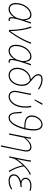

<svg xmlns="http://www.w3.org/2000/svg" viewBox="1609 -2383 954 4212"><g transform="rotate(90 2086.0 -277.0)"><path d="M180 12Q120 12 83 -28Q46 -68 46 -146Q46 -220 69 -283Q92 -346 130 -392.5Q168 -439 213.5 -464.5Q259 -490 304 -490Q361 -490 388 -454.5Q415 -419 424 -350H428L468 -478H499Q477 -418 456 -357Q435 -296 418.5 -239.5Q402 -183 392 -137Q382 -91 382 -62Q382 -43 388.5 -28.5Q395 -14 417 -14Q423 -14 428 -15.5Q433 -17 436 -18L442 6Q434 9 428 10.5Q422 12 411 12Q389 12 372.5 -1Q356 -14 356 -46Q356 -55 357.5 -70.5Q359 -86 360 -102H356Q322 -48 274.5 -18Q227 12 180 12ZM182 -14Q212 -14 243.5 -30.5Q275 -47 303.5 -75Q332 -103 352.5 -136Q373 -169 381 -202L404 -288Q404 -378 378 -421Q352 -464 302 -464Q262 -464 221.5 -439.5Q181 -415 147.5 -372Q114 -329 94 -272.5Q74 -216 74 -152Q74 -83 102.5 -48.5Q131 -14 182 -14Z M637 0Q636 -86 627.5 -171.5Q619 -257 602.5 -335.5Q586 -414 560 -480L586 -490Q606 -440 620 -381Q634 -322 643 -260Q652 -198 656.5 -138.5Q661 -79 662 -28H666Q714 -94 761.5 -171.5Q809 -249 849 -329.5Q889 -410 914 -484L942 -478Q912 -396 870.5 -314.5Q829 -233 779 -153.5Q729 -74 672 4Z M1096 12Q1036 12 999 -28Q962 -68 962 -146Q962 -220 985 -283Q1008 -346 1046 -392.5Q1084 -439 1129.5 -464.5Q1175 -490 1220 -490Q1277 -490 1304 -454.5Q1331 -419 1340 -350H1344L1384 -478H1415Q1393 -418 1372 -357Q1351 -296 1334.5 -239.5Q1318 -183 1308 -137Q1298 -91 1298 -62Q1298 -43 1304.5 -28.5Q1311 -14 1333 -14Q1339 -14 1344 -15.5Q1349 -17 1352 -18L1358 6Q1350 9 1344 10.5Q1338 12 1327 12Q1305 12 1288.5 -1Q1272 -14 1272 -46Q1272 -55 1273.5 -70.5Q1275 -86 1276 -102H1272Q1238 -48 1190.5 -18Q1143 12 1096 12ZM1098 -14Q1128 -14 1159.5 -30.5Q1191 -47 1219.5 -75Q1248 -103 1268.5 -136Q1289 -169 1297 -202L1320 -288Q1320 -378 1294 -421Q1268 -464 1218 -464Q1178 -464 1137.5 -439.5Q1097 -415 1063.5 -372Q1030 -329 1010 -272.5Q990 -216 990 -152Q990 -83 1018.5 -48.5Q1047 -14 1098 -14Z M1630 12Q1585 12 1548 -10Q1511 -32 1488.5 -74Q1466 -116 1466 -176Q1466 -231 1485 -284Q1504 -337 1540 -381Q1576 -425 1628 -451Q1680 -477 1746 -478L1751 -456Q1689 -455 1641 -430Q1593 -405 1560.5 -364Q1528 -323 1511 -275.5Q1494 -228 1494 -182Q1494 -104 1532.5 -59Q1571 -14 1632 -14Q1678 -14 1715.5 -36Q1753 -58 1780 -95.5Q1807 -133 1821.5 -179.5Q1836 -226 1836 -275Q1836 -332 1822 -366Q1808 -400 1784 -423.5Q1760 -447 1730 -470Q1698 -495 1669.5 -522.5Q1641 -550 1623.5 -579Q1606 -608 1606 -638Q1606 -677 1633.5 -705.5Q1661 -734 1728 -734Q1778 -734 1832.5 -715Q1887 -696 1944 -654L1930 -634Q1867 -678 1816 -693Q1765 -708 1726 -708Q1678 -708 1656 -690Q1634 -672 1634 -640Q1634 -600 1667.5 -563.5Q1701 -527 1750 -488Q1779 -465 1805 -440Q1831 -415 1847.5 -378Q1864 -341 1864 -282Q1864 -224 1847.5 -171Q1831 -118 1800 -76.5Q1769 -35 1726 -11.5Q1683 12 1630 12Z M2098 12Q2062 12 2033.5 -3Q2005 -18 1988.5 -49Q1972 -80 1972 -128Q1972 -148 1978 -182.5Q1984 -217 1993 -259Q2002 -301 2011 -343Q2020 -385 2026 -420.5Q2032 -456 2032 -478L2060 -480Q2060 -460 2053.5 -423.5Q2047 -387 2038 -342.5Q2029 -298 2020 -255.5Q2011 -213 2004.5 -180Q1998 -147 1998 -134Q1998 -67 2028 -40.5Q2058 -14 2100 -14Q2134 -14 2171 -34Q2208 -54 2240.5 -96.5Q2273 -139 2293.5 -206.5Q2314 -274 2314 -368Q2314 -392 2310.5 -424.5Q2307 -457 2302 -480L2330 -488Q2335 -463 2338.5 -430.5Q2342 -398 2342 -374Q2342 -271 2319.5 -197.5Q2297 -124 2260.5 -78Q2224 -32 2181.5 -10Q2139 12 2098 12ZM2160 -560 2248 -730H2278L2280 -726L2184 -560Z M2560 12Q2508 12 2477 -30.5Q2446 -73 2442 -152Q2441 -185 2438 -221.5Q2435 -258 2430 -274L2458 -278Q2461 -265 2464 -230.5Q2467 -196 2468 -158Q2471 -82 2496.5 -48Q2522 -14 2562 -14Q2612 -14 2655.5 -59Q2699 -104 2733.5 -181.5Q2768 -259 2792 -358Q2803 -402 2808.5 -449.5Q2814 -497 2814 -546Q2814 -632 2784 -670Q2754 -708 2712 -708Q2666 -708 2627 -677.5Q2588 -647 2564 -599.5Q2540 -552 2540 -500Q2540 -426 2591 -392Q2642 -358 2758 -358H2806L2798 -334H2750Q2667 -334 2614.5 -352.5Q2562 -371 2537 -407Q2512 -443 2512 -494Q2512 -539 2528 -581.5Q2544 -624 2572 -658.5Q2600 -693 2636.5 -713.5Q2673 -734 2714 -734Q2748 -734 2777 -715Q2806 -696 2824 -655.5Q2842 -615 2842 -552Q2842 -517 2839.5 -483Q2837 -449 2832 -416Q2827 -383 2820 -352Q2796 -248 2757.5 -165.5Q2719 -83 2669 -35.5Q2619 12 2560 12Z M3168 180Q3185 98 3201.5 22.5Q3218 -53 3232 -119Q3246 -185 3256 -238Q3266 -291 3272 -327.5Q3278 -364 3278 -380Q3278 -418 3258.5 -441Q3239 -464 3206 -464Q3176 -464 3147 -452.5Q3118 -441 3083 -411Q3048 -381 3000 -326L2934 0H2906L2978 -358Q2984 -387 2989.5 -416Q2995 -445 2996 -478H3024Q3023 -448 3017 -417.5Q3011 -387 3006 -364H3008Q3049 -410 3081.5 -437.5Q3114 -465 3144 -477.5Q3174 -490 3208 -490Q3255 -490 3279.5 -461Q3304 -432 3304 -382Q3304 -366 3302 -348.5Q3300 -331 3295 -308L3196 180Z M3410 0 3482 -360Q3488 -389 3493 -420Q3498 -451 3498 -478H3526Q3526 -462 3522 -433Q3518 -404 3512 -374L3472 -176H3476Q3523 -246 3579 -306Q3635 -366 3693 -410.5Q3751 -455 3804 -480L3812 -454Q3760 -433 3707 -392.5Q3654 -352 3601.5 -296Q3549 -240 3500 -172Q3479 -144 3464.5 -108.5Q3450 -73 3442 -32L3436 0ZM3728 6Q3713 -16 3695 -51Q3677 -86 3659 -129Q3641 -172 3627.5 -218Q3614 -264 3608 -307L3630 -326Q3635 -280 3649 -232Q3663 -184 3681.5 -139Q3700 -94 3720 -58Q3740 -22 3756 0Z M3942 12Q3898 12 3867 -2Q3836 -16 3820 -41Q3804 -66 3804 -98Q3804 -145 3827 -176.5Q3850 -208 3884 -227.5Q3918 -247 3952 -258V-262Q3922 -273 3900 -297.5Q3878 -322 3878 -356Q3878 -397 3900.5 -427Q3923 -457 3963.5 -473.5Q4004 -490 4058 -490Q4090 -490 4114 -484.5Q4138 -479 4170 -468L4160 -446Q4129 -457 4107 -460.5Q4085 -464 4056 -464Q4015 -464 3981 -452.5Q3947 -441 3926.5 -418Q3906 -395 3906 -362Q3906 -325 3935.5 -298.5Q3965 -272 4008 -272Q4028 -272 4043 -273.5Q4058 -275 4080 -280L4084 -252Q4001 -246 3945 -226Q3889 -206 3860.5 -175Q3832 -144 3832 -104Q3832 -64 3862.5 -39Q3893 -14 3944 -14Q3977 -14 4003 -18.5Q4029 -23 4057.5 -34Q4086 -45 4124 -66L4136 -46Q4098 -23 4067.5 -10.5Q4037 2 4007.5 7Q3978 12 3942 12Z"/></g></svg>

Font: Source Sans 3 VF
Style: Italic
Weight: 200
Italic angle: -11°
Designer: Paul D. Hunt
Foundry: Adobe Systems Incorporated
Version: Version 3.042;hotconv 1.0.118;makeotfexe 2.5.65603